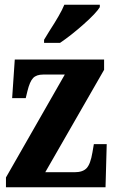

<svg xmlns="http://www.w3.org/2000/svg" viewBox="-20 -786 482 806"><path d="M5 -41 252 -473H161Q133 -473 119 -458.5Q105 -444 95 -403L88 -374H31L42 -536H417V-493L170 -63H293Q328 -63 344 -80.5Q360 -98 368 -146L374 -181H428L423 0H5ZM165 -619Q193 -665 192 -663Q209 -689 225.5 -717.5Q242 -746 250 -766H399V-756Q384 -731 331 -684Q278 -637 232 -606H165Z"/></svg>

Font: Noto Serif CondExtraBold
Style: Regular
Weight: 800
Width: 3
Designer: Monotype Design Team
Foundry: Monotype Imaging Inc.
Version: Version 1.001